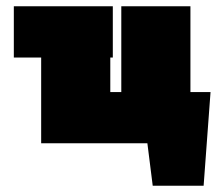

<svg xmlns="http://www.w3.org/2000/svg" viewBox="-20 -456 694 611"><path d="M650 -163 628 135H466L449 0H111V-273H24V-436H339V-273H331V-163H366V-436H586V-163Z"/></svg>

Font: Ysabeau Black
Style: Regular
Weight: 900
Designer: Christian Thalmann (Catharsis Fonts)
Version: Version 0.003